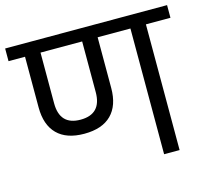

<svg xmlns="http://www.w3.org/2000/svg" viewBox="-119 -805 1005 922"><g transform="rotate(-15 383.5 -344.0)"><path d="M786 -688V-625H664V0H587V-625H424V-373Q424 -286 378 -240Q332 -194 243 -194Q155 -194 109 -240Q63 -286 63 -373V-625H-19V-688ZM347 -373V-625H140V-373Q140 -264 243 -264Q347 -264 347 -373Z"/></g></svg>

Font: FiraGO Book
Style: Regular
Weight: 350
Designer: bBox Type
Foundry: bBox Type GmbH
Version: Version 1.001;PS 001.001;hotconv 1.0.88;makeotf.lib2.5.64775